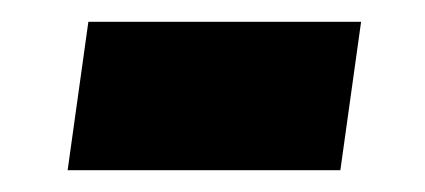

<svg xmlns="http://www.w3.org/2000/svg" viewBox="-20 -355 390 176"><path d="M42 -199 61 -335H311L292 -199Z"/></svg>

Font: Finlandica
Style: Italic
Weight: 400
Italic angle: -8°
Designer: Niklas Ekholm, Juho Hiilivirta, Jaakko Suomalainen
Foundry: Helsinki Type Studio
Version: Version 1.064